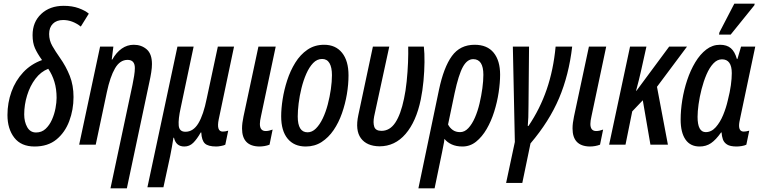

<svg xmlns="http://www.w3.org/2000/svg" viewBox="-20 -795 4183 1055"><path d="M170 10Q96 10 58.5 -38.5Q21 -87 21 -163Q21 -230 43 -291Q65 -352 107.5 -397.5Q150 -443 211 -465Q185 -501 172 -530.5Q159 -560 159 -602Q159 -674 206.5 -718.5Q254 -763 330 -763Q377 -763 412.5 -750Q448 -737 468 -720L424 -649Q378 -685 327 -685Q291 -685 270.5 -664.5Q250 -644 250 -608Q250 -573 267.5 -542.5Q285 -512 309 -478Q343 -430 363.5 -378Q384 -326 384 -262Q384 -192 360.5 -129.5Q337 -67 290 -28.5Q243 10 170 10ZM178 -67Q209 -67 230.5 -87Q252 -107 265.5 -137.5Q279 -168 285 -200.5Q291 -233 291 -257Q291 -306 279 -345.5Q267 -385 245 -417Q204 -401 174.5 -362Q145 -323 129 -271Q113 -219 113 -166Q113 -126 129.5 -96.5Q146 -67 178 -67Z M708 -329Q713 -353 717 -378Q721 -403 721 -421Q721 -466 681 -466Q639 -466 612 -419.5Q585 -373 567 -288L506 0H415L530 -539H603L594 -468H597Q619 -507 649 -528Q679 -549 715 -549Q757 -549 786 -524Q815 -499 815 -443Q815 -423 811 -397.5Q807 -372 801 -345L677 240H587Z M790 234 955 -539H1044L973 -203Q959 -140 962 -105.5Q965 -71 999 -71Q1042 -71 1070 -117.5Q1098 -164 1116 -254L1177 -539H1266L1182 -140Q1168 -72 1204 -72Q1218 -72 1234 -77L1218 0Q1211 4 1195 7Q1179 10 1169 10Q1123 10 1105.5 -7Q1088 -24 1086 -67H1083Q1062 -30 1041.5 -10Q1021 10 993 10Q947 10 936 -38H933Q925 14 915 63L878 234Z M1404 10Q1310 8 1310 -89Q1310 -104 1312 -120Q1314 -136 1318 -155L1400 -539H1495L1414 -156Q1408 -130 1408 -114Q1408 -75 1440 -75Q1457 -75 1478 -83L1461 0Q1435 10 1404 10Z M1660 10Q1596 10 1560.5 -33Q1525 -76 1525 -156Q1525 -198 1533 -249.5Q1541 -301 1558 -353.5Q1575 -406 1602.5 -450.5Q1630 -495 1669.5 -522Q1709 -549 1761 -549Q1824 -549 1859.5 -505Q1895 -461 1895 -381Q1895 -331 1886 -277.5Q1877 -224 1859 -172.5Q1841 -121 1813 -80Q1785 -39 1747 -14.5Q1709 10 1660 10ZM1670 -68Q1695 -68 1716 -89Q1737 -110 1753.5 -144.5Q1770 -179 1781 -221Q1792 -263 1798 -305Q1804 -347 1804 -382Q1804 -425 1790.5 -448Q1777 -471 1750 -471Q1722 -471 1700.5 -448.5Q1679 -426 1663 -389.5Q1647 -353 1636.5 -310.5Q1626 -268 1621 -227Q1616 -186 1616 -155Q1616 -68 1670 -68Z M2065 9Q1995 8 1963 -35.5Q1931 -79 1949 -163L2029 -539H2119L2036 -156Q2029 -121 2036.5 -98.5Q2044 -76 2076 -76Q2122 -76 2152 -121Q2182 -166 2200 -253Q2209 -294 2214.5 -347Q2220 -400 2222 -451.5Q2224 -503 2223 -539H2309Q2313 -503 2312.5 -453.5Q2312 -404 2307 -350.5Q2302 -297 2292 -248Q2267 -127 2208.5 -59Q2150 9 2065 9Z M2392 -301Q2418 -425 2463 -487Q2508 -549 2588 -549Q2657 -549 2692.5 -505.5Q2728 -462 2728 -385Q2728 -341 2720 -287.5Q2712 -234 2695.5 -181.5Q2679 -129 2654 -86Q2629 -43 2596 -16.5Q2563 10 2521 10Q2487 10 2462 -1.5Q2437 -13 2422 -32Q2421 -16 2416.5 3.5Q2412 23 2409 42L2368 240H2279ZM2508 -69Q2533 -69 2553.5 -91Q2574 -113 2589.5 -148.5Q2605 -184 2615 -226.5Q2625 -269 2630.5 -310Q2636 -351 2636 -384Q2636 -470 2580 -470Q2547 -470 2523.5 -427.5Q2500 -385 2478 -283L2442 -111Q2451 -93 2467.5 -81Q2484 -69 2508 -69Z M2761 210 2809 -15 2798 -539H2887L2884 -213Q2884 -143 2880 -103H2884Q2947 -196 2984 -303.5Q3021 -411 3033 -539H3124Q3106 -383 3052 -255.5Q2998 -128 2895 -7L2850 210Z M3220 10Q3126 8 3126 -89Q3126 -104 3128 -120Q3130 -136 3134 -155L3216 -539H3311L3230 -156Q3224 -130 3224 -114Q3224 -75 3256 -75Q3273 -75 3294 -83L3277 0Q3251 10 3220 10Z M3327 0 3442 -539H3532L3502 -404Q3497 -382 3490.5 -355.5Q3484 -329 3475 -296H3477L3657 -539H3755L3590 -318L3650 0H3554L3512 -244L3454 -183L3417 0Z M3824 10Q3773 10 3746.5 -28.5Q3720 -67 3720 -138Q3720 -189 3729 -245Q3738 -301 3756 -355Q3774 -409 3800.5 -453Q3827 -497 3861 -523Q3895 -549 3936 -549Q3974 -549 3996 -530Q4018 -511 4029 -471H4032L4052 -539H4130L4048 -150Q4045 -137 4043 -125.5Q4041 -114 4041 -105Q4041 -72 4067 -72Q4079 -72 4097 -77L4081 0Q4071 5 4055.5 7.5Q4040 10 4028 10Q3992 10 3975 -1Q3958 -12 3952 -29.5Q3946 -47 3945 -67H3942Q3914 -27 3887 -8.5Q3860 10 3824 10ZM3858 -69Q3889 -69 3913 -96Q3937 -123 3953.5 -163Q3970 -203 3979 -243Q3991 -290 3996 -327Q4001 -364 4001 -393Q4001 -469 3947 -469Q3921 -469 3899.5 -446Q3878 -423 3862 -385.5Q3846 -348 3835 -305Q3824 -262 3818.5 -222Q3813 -182 3813 -153Q3813 -69 3858 -69ZM3931 -605 3933 -617 4015 -775H4127L4125 -766L3995 -605Z"/></svg>

Font: Noto Sans ExtraCondensed Medium
Style: Italic
Weight: 500
Width: 2
Italic angle: -12°
Designer: Monotype Design Team
Foundry: Monotype Imaging Inc.
Version: Version 2.013; ttfautohint (v1.8.4.7-5d5b)